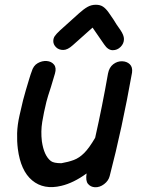

<svg xmlns="http://www.w3.org/2000/svg" viewBox="-20 -787 597 807"><path d="M379 0Q399 1 417.5 -13Q436 -27 441 -47Q493 -246 535 -482Q538 -505 525.5 -517Q513 -529 493 -529.5Q473 -530 456 -517Q439 -504 434 -478Q410 -341 380 -208Q355 -165 334 -144Q313 -123 290 -114.5Q267 -106 238 -101Q206 -101 194 -110Q165 -132 156 -193Q151 -235 157.5 -274.5Q164 -314 175 -359Q180 -379 194 -421Q207 -463 211 -478Q218 -502 207 -515.5Q196 -529 176.5 -530.5Q157 -532 138.5 -521.5Q120 -511 113 -486Q110 -479 103 -456Q96 -433 88.5 -407.5Q81 -382 77 -366Q71 -341 62 -301.5Q53 -262 52 -227Q51 -193 55 -161Q67 -69 115 -29Q164 12 238 -6Q289 -18 344 -58Q339 -27 350 -14Q361 -1 379 0ZM454 -576Q473 -576 487 -590Q501 -604 501 -623Q501 -639 486 -661L470 -684Q461 -700 437 -734Q425 -751 413 -759Q401 -767 383 -767Q364 -767 348 -758Q332 -749 312 -731L232 -659Q216 -644 210 -635Q204 -626 204 -614Q204 -600 215.5 -588.5Q227 -577 246 -577Q264 -577 286 -597L369 -671L418 -600Q434 -576 454 -576Z"/></svg>

Font: Balsamiq Sans
Style: Italic
Weight: 400
Italic angle: -12°
Designer: Michael Angeles
Foundry: Balsamiq SRL
Version: Version 1.020; ttfautohint (v1.8.4.7-5d5b);gftools[0.9.26]